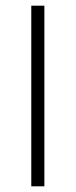

<svg xmlns="http://www.w3.org/2000/svg" viewBox="-20 -655 266 675"><path d="M136 0H90V-635H136Z"/></svg>

Font: Gemunu Libre ExtraLight
Style: Regular
Weight: 200
Designer: Puspanada Ekanayake, Sola Matas, Pathum Egodawatta, Kosala Senevirathne
Foundry: mooniak
Version: Version 1.100